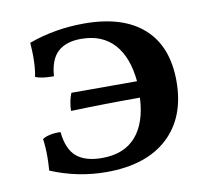

<svg xmlns="http://www.w3.org/2000/svg" viewBox="-63 -578 727 657"><g transform="rotate(-10 300.5 -250.0)"><path d="M546 -258Q546 -133 470.5 -63Q395 7 257 7Q157 7 64 -32Q66 -60 66 -79Q66 -115 62 -142Q72 -149 89.5 -152.5Q107 -156 125 -155Q131 -95 161.5 -69Q192 -43 250 -43Q327 -43 368 -90Q409 -137 413 -224Q284 -224 173 -220Q173 -236 176.5 -253Q180 -270 185 -281H413Q405 -366 363.5 -411.5Q322 -457 249 -457Q197 -457 168.5 -431Q140 -405 136 -347Q93 -347 72 -356Q78 -385 78 -426Q78 -444 76 -474Q167 -507 268 -507Q403 -507 474.5 -443Q546 -379 546 -258Z"/></g></svg>

Font: Vollkorn SC SemiBold
Style: Regular
Weight: 600
Designer: Friedrich Althausen
Foundry: Friedrich Althausen
Version: Version 4.015